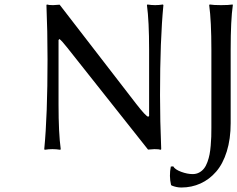

<svg xmlns="http://www.w3.org/2000/svg" viewBox="-20 -668 1063 860"><path d="M188 -645 189.9 -647.9Q197.8 -645 217.8 -645L247.1 -647L589.8 -203.1Q632.8 -147.5 644 -145L647.9 -148.9V-444.8Q647.9 -573.7 638.2 -645L640.1 -647.9Q658.2 -645 674.8 -645Q691.4 -645 710 -647.9L711.9 -645Q696.8 -489.7 696.8 -242.2Q696.8 -127.9 702.1 0L700.2 2.9Q691.9 0 671.9 0L643.1 2L280.8 -455.1Q256.8 -485.8 246.1 -493.2L242.2 -488.8V-200.2Q242.2 -71.3 252 0L250 2.9Q231.4 0 214.8 0Q198.2 0 180.2 2.9L178.2 0Q192.9 -150.4 192.9 -402.8Q192.9 -528.8 188 -645ZM926.8 -95.2V-444.8Q926.8 -573.7 917 -645L918.9 -647.9Q937 -645 970.2 -645Q1003.9 -645 1022 -647.9L1022.9 -645Q1013.2 -578.6 1013.2 -444.8V-116.2Q1013.2 -45.4 995.8 10.3Q978.5 65.9 948.2 100.8Q918 135.7 878.2 153.8Q838.4 171.9 792 171.9Q771 171.9 749 163.1L746.1 160.2Q736.8 120.6 745.1 78.1L755.9 77.1Q763.7 91.3 791.5 101.6Q819.3 111.8 842.8 111.8Q859.4 111.8 872.3 104.7Q885.3 97.7 894 86.4Q902.8 75.2 909.2 57.6Q915.5 40 918.7 23.4Q921.9 6.8 923.8 -15.9Q925.8 -38.6 926.3 -55.7Q926.8 -72.8 926.8 -95.2Z"/></svg>

Font: Linear Smooth
Style: Regular
Weight: 400
Designer: Philipp H. Poll, Flanker
Foundry: Philipp H. Poll, reworked by Flanker
Version: Version 1.061 | FøM Fix